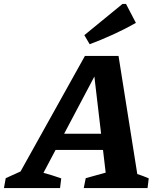

<svg xmlns="http://www.w3.org/2000/svg" viewBox="-65 -952 807 972"><path d="M630 -71Q645 -66 660 -60.5Q675 -55 688 -49L682 0H359L369 -50L470 -78L406 -622L440 -616L155 -77Q177 -71 200 -64Q223 -57 245 -49L239 0H-45L-36 -50L39 -84L365 -669H535ZM152 -193 190 -275H536L545 -193ZM389 -728 362 -774 555 -932H573L623 -836Q566 -804 508 -777.5Q450 -751 389 -728Z"/></svg>

Font: Piazzolla Thin ExtraBold
Style: Italic
Weight: 800
Italic angle: -11.3°
Version: Version 2.005